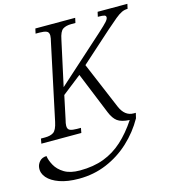

<svg xmlns="http://www.w3.org/2000/svg" viewBox="-188 -826 1087 1215"><g transform="rotate(-15 355.5 -219.0)"><path d="M5 0 11 -32H38Q73 -32 93.5 -45.5Q114 -59 125 -111L230 -605Q233 -617 235 -628Q237 -639 237 -646Q237 -669 221 -675.5Q205 -682 176 -682H150L157 -714H418L411 -682H385Q349 -682 328.5 -668.5Q308 -655 298 -603L234 -309L541 -585Q583 -623 597 -639Q611 -655 611 -666Q611 -676 601 -679.5Q591 -683 558 -683L565 -714H760L753 -683Q733 -683 714.5 -674.5Q696 -666 670.5 -645Q645 -624 603 -587L403 -408L532 -102Q561 -34 619 -34H633L625 0Q580 80 512.5 142.5Q445 205 360.5 240.5Q276 276 179 276Q104 276 52 257.5Q0 239 -26 209Q-52 179 -48 143Q-46 122 -30 103.5Q-14 85 16 84Q20 113 38.5 146.5Q57 180 95.5 203.5Q134 227 198 227Q287 227 355.5 201Q424 175 479.5 124.5Q535 74 584 0Q530 -3 504.5 -22Q479 -41 462 -83L350 -358L225 -260L193 -109Q186 -83 186 -68Q186 -45 202 -38.5Q218 -32 247 -32H273L267 0Z"/></g></svg>

Font: Noto Serif Light
Style: Italic
Weight: 300
Italic angle: -12°
Designer: Monotype Design Team
Foundry: Monotype Imaging Inc.
Version: Version 2.013